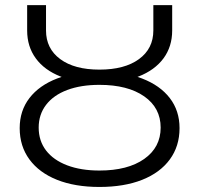

<svg xmlns="http://www.w3.org/2000/svg" viewBox="-20 -720 774 746"><path d="M366.3 6.4Q271.4 6.4 201.9 -21.2Q132.3 -48.9 94.4 -100.5Q56.5 -152 56.5 -222.2Q56.5 -289.8 94.4 -339Q132.3 -388.2 201.9 -415Q271.4 -441.9 366.3 -441.9Q462.2 -441.9 532 -415Q601.8 -388.2 639.7 -339Q677.6 -289.8 677.6 -222.2Q677.6 -152 639.8 -100.5Q602 -48.9 532.1 -21.2Q462.2 6.4 366.3 6.4ZM366.3 -57.4Q476.4 -57.4 540.3 -102.4Q604.2 -147.5 604.2 -224.2Q604.2 -300.9 540.3 -345.6Q476.3 -390.3 366.3 -390.3Q294.3 -390.3 241.1 -370.3Q187.8 -350.2 159.1 -312.7Q130.3 -275.1 130.3 -224.4Q130.3 -172.8 158.9 -135.4Q187.6 -98 240.9 -77.7Q294.3 -57.4 366.3 -57.4ZM366.3 -398.1Q278.2 -398.1 215.4 -422.7Q152.6 -447.4 119.1 -493.2Q85.5 -539 85.5 -601.6V-700H158.8V-601.6Q158.8 -531.1 214.1 -490.3Q269.4 -449.5 366.3 -449.5Q464.1 -449.5 520 -490.3Q575.8 -531.1 575.8 -601.6V-700H649V-601.6Q649 -539 615.2 -493.2Q581.3 -447.4 518.1 -422.7Q454.8 -398.1 366.3 -398.1Z"/></svg>

Font: Montserrat Thin
Style: Regular
Weight: 100
Designer: Julieta Ulanovsky
Foundry: Julieta Ulanovsky
Version: Version 9.000